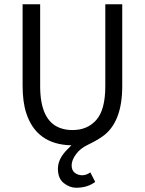

<svg xmlns="http://www.w3.org/2000/svg" viewBox="-20 -676 685 908"><path d="M430.2 184.1Q394.5 211.9 339.8 211.9Q309.6 211.9 281.7 189.9Q253.9 168 253.9 121.6Q253.9 75.2 297.9 31.2L317.9 11.2Q152.3 7.8 104 -141.6Q86.9 -194.3 86.9 -271V-655.8H169.9V-269Q169.9 -106.4 262.7 -71.3Q291 -60.5 323.7 -61Q393.6 -61 435.8 -109.1Q478 -157.2 478 -269V-655.8H558.1V-271Q558.6 -95.7 463.9 -30.3Q434.6 -9.8 396.7 8.1Q358.9 25.9 338.9 54Q318.8 82 318.8 106Q318.8 129.9 334 141.4Q349.1 152.8 368.7 152.8Q388.2 152.8 407.2 139.2Z"/></svg>

Font: SourceSansPro-Regular
Style: Regular
Weight: 400
Designer: Paul D. Hunt
Foundry: Adobe Systems Incorporated
Version: Version 1.050;PS Version 1.000;hotconv 1.0.70;makeotf.lib2.5